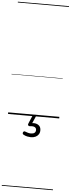

<svg xmlns="http://www.w3.org/2000/svg" viewBox="-122 -1460 888 2411"><g transform="rotate(5 322.5 -255.0)"><path d="M309 266Q293 266 266 261Q239 256 214 241Q206 235 205 227.5Q204 220 208 211Q213 203 219.5 200.5Q226 198 235 202Q250 208 268.5 213.5Q287 219 307 219Q337 219 352.5 206.5Q368 194 368 170Q368 147 349 135.5Q330 124 288 129Q280 130 275 128.5Q270 127 266 122Q261 115 261.5 109Q262 103 266 94L308 -4H353L304 108L287 94Q324 83 354.5 89Q385 95 403.5 115Q422 135 422 170Q422 199 408 220.5Q394 242 369 254Q344 266 309 266ZM0 895H645V905H0ZM0 -20H645V0H0ZM0 -505H645V-500H0ZM0 -1415H645V-1405H0Z"/></g></svg>

Font: Playwrite BE WAL Guides
Style: Regular
Weight: 400
Designer: Veronika Burian, José Scaglione
Foundry: TypeTogether
Version: Version 1.003